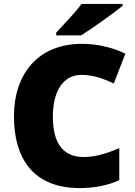

<svg xmlns="http://www.w3.org/2000/svg" viewBox="-20 -947 689 977"><path d="M604 -917V-927H395C362 -882 300 -818 266 -781V-767H393C447 -801 557 -879 604 -917ZM395 -566C455 -566 507 -547 559 -522L618 -674C545 -709 466 -724 397 -724C174 -724 51 -571 51 -355C51 -138 152 10 385 10C459 10 524 -2 587 -30V-193C527 -168 469 -148 406 -148C300 -148 249 -219 249 -354C249 -487 304 -566 395 -566Z"/></svg>

Font: Noto Sans Tamil Black
Style: Regular
Weight: 900
Designer: Jelle Bosma - Monotype Design Team
Foundry: Monotype Imaging Inc.
Version: Version 2.004